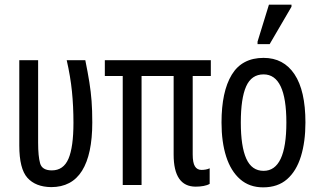

<svg xmlns="http://www.w3.org/2000/svg" viewBox="-20 -796 1376 826"><path d="M200 9Q133 8 98 -31Q63 -70 63 -170V-537H144V-182Q144 -124 152.5 -93.5Q161 -63 203 -63Q253 -63 274.5 -113Q296 -163 296 -268Q296 -339 289.5 -403Q283 -467 267 -537H347Q358 -483 364.5 -442Q371 -401 374 -361.5Q377 -322 377 -269Q377 -132 333 -61.5Q289 9 200 9Z M822 7Q727 7 727 -131V-469H589V0H508V-469H431V-537H887V-469H809V-132Q809 -96 818.5 -80.5Q828 -65 847 -65Q855 -65 864.5 -66.5Q874 -68 882 -72V-5Q872 1 856 4Q840 7 822 7Z M1294 -269Q1294 -186 1274.5 -123Q1255 -60 1215 -25Q1175 10 1112 10Q1053 10 1013 -25Q973 -60 953 -122.5Q933 -185 933 -269Q933 -402 977 -474.5Q1021 -547 1114 -547Q1200 -547 1247 -476.5Q1294 -406 1294 -269ZM1016 -269Q1016 -166 1039.5 -113.5Q1063 -61 1114 -61Q1212 -61 1212 -269Q1212 -476 1114 -476Q1062 -476 1039 -424.5Q1016 -373 1016 -269ZM1088 -606V-617L1137 -776H1234V-767L1140 -606Z"/></svg>

Font: Noto Sans ExtraCondensed
Style: Regular
Weight: 400
Width: 2
Designer: Monotype Design Team
Foundry: Monotype Imaging Inc.
Version: Version 2.013; ttfautohint (v1.8.4.7-5d5b)